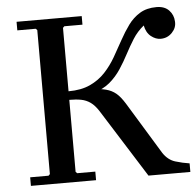

<svg xmlns="http://www.w3.org/2000/svg" viewBox="-50 -731 796 781"><g transform="rotate(-5 348.0 -340.0)"><path d="M45 0V-35H120L126 -41V-629L120 -635H45V-670H311V-635H237L231 -629V-41L237 -35H311V0ZM231 -335V-370Q283 -370 319.5 -387Q356 -404 381.5 -431.5Q407 -459 426 -492Q445 -525 463 -558Q481 -591 501 -618.5Q521 -646 549 -663Q577 -680 617 -680Q650 -680 668 -661Q686 -642 687 -615Q689 -590 670 -570Q651 -550 623 -550Q603 -550 584 -565Q565 -580 559 -610Q532 -588 514 -559.5Q496 -531 480 -500.5Q464 -470 445 -441Q426 -412 399 -389Q372 -366 330 -354L328 -370Q361 -369 384 -363Q407 -357 424 -343Q441 -329 459 -300L589 -87Q609 -57 638.5 -48Q668 -39 696 -35V0H525L350 -278Q334 -303 317 -315Q300 -327 279.5 -331Q259 -335 231 -335Z"/></g></svg>

Font: Brygada 1918 Medium
Style: Regular
Weight: 500
Designer: Mateusz Machalski | Borys Kosmynka | Przemek Hoffer
Foundry: NIEPODLEGLA 2018
Version: Version 3.006